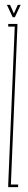

<svg xmlns="http://www.w3.org/2000/svg" viewBox="-20 -774 114 794"><path d="M14 0V-10L41 -664H14V-675H52V-665L25 -11H55V0ZM32.5 -703 8.5 -754H21.5L37.5 -718L53.5 -754H65.5L41.5 -703Z"/></svg>

Font: Anybody UltraCondensed Thin
Style: Regular
Weight: 100
Width: 1
Designer: Tyler Finck
Foundry: Etcetera Type Company
Version: Version 1.110